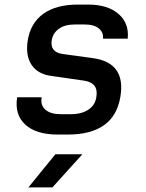

<svg xmlns="http://www.w3.org/2000/svg" viewBox="-20 -579 640 839"><path d="M232 9Q138 9 90.5 -34.5Q43 -78 55 -154H162Q156 -119 178.5 -99.5Q201 -80 246 -80H290Q337 -80 366.5 -100Q396 -120 401 -155Q412 -218 345 -227L205 -247Q145 -255 118 -295.5Q91 -336 101 -401Q113 -478 169 -518.5Q225 -559 320 -559H365Q451 -559 498 -518Q545 -477 538 -410H430Q433 -437 412 -454.5Q391 -472 351 -472H306Q263 -472 237 -453Q211 -434 206 -403Q198 -351 254 -343L386 -325Q531 -305 506 -156Q479 9 276 9ZM104 240 222 95H340L209 240Z"/></svg>

Font: JetBrains Mono NL SemiBold
Style: Italic
Weight: 600
Italic angle: -9°
Monospace: yes
Designer: Philipp Nurullin, Konstantin Bulenkov
Foundry: JetBrains
Version: Version 2.305; ttfautohint (v1.8.4.7-5d5b)